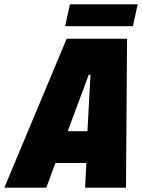

<svg xmlns="http://www.w3.org/2000/svg" viewBox="-72 -867 656 887"><path d="M-52 0 236 -688H515L510 0H321L327 -114H184L142 0ZM241 -261H332L346 -522H338ZM229 -746 251 -847H564L542 -746Z"/></svg>

Font: Saira SemiCondensed Black
Style: Italic
Weight: 900
Width: 4
Italic angle: -12°
Designer: Hector Gatti with collaboration of the Omnibus-Type team
Foundry: Omnibus-Type
Version: Version 1.101